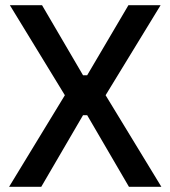

<svg xmlns="http://www.w3.org/2000/svg" viewBox="-20 -720 657 740"><path d="M15 0 230 -353 18 -700H142L300 -430H316L475 -700H599L387 -353L602 0H477L316 -276H300L139 0Z"/></svg>

Font: Space Grotesk Frontify Medium
Style: Regular
Weight: 500
Designer: Florian Karsten
Version: Version 2.000